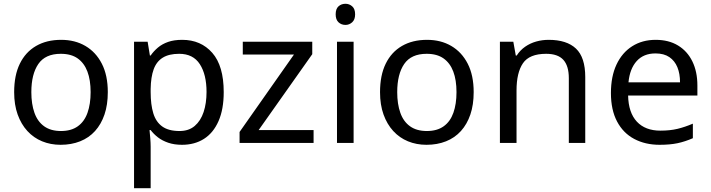

<svg xmlns="http://www.w3.org/2000/svg" viewBox="-20 -757 3765 1017"><path d="M551 -269Q551 -202 533.5 -150.5Q516 -99 483.5 -63Q451 -27 404.5 -8.5Q358 10 301 10Q248 10 203 -8.5Q158 -27 125 -63Q92 -99 73.5 -150.5Q55 -202 55 -269Q55 -358 85 -419.5Q115 -481 171 -513.5Q227 -546 304 -546Q377 -546 432.5 -513.5Q488 -481 519.5 -419.5Q551 -358 551 -269ZM146 -269Q146 -206 162.5 -159.5Q179 -113 214 -88Q249 -63 303 -63Q357 -63 392 -88Q427 -113 443.5 -159.5Q460 -206 460 -269Q460 -333 443 -378Q426 -423 391.5 -447.5Q357 -472 302 -472Q220 -472 183 -418Q146 -364 146 -269Z M945 -546Q1044 -546 1104.5 -477Q1165 -408 1165 -269Q1165 -178 1137.5 -115.5Q1110 -53 1060.5 -21.5Q1011 10 944 10Q903 10 871 -1Q839 -12 816.5 -29.5Q794 -47 778 -68H772Q774 -51 776 -25Q778 1 778 20V240H690V-536H762L774 -463H778Q794 -486 816.5 -505Q839 -524 870.5 -535Q902 -546 945 -546ZM929 -472Q875 -472 842 -451.5Q809 -431 794 -390Q779 -349 778 -286V-269Q778 -203 792 -157Q806 -111 839.5 -87Q873 -63 931 -63Q980 -63 1011.5 -90Q1043 -117 1058.5 -163.5Q1074 -210 1074 -270Q1074 -362 1038.5 -417Q1003 -472 929 -472Z M1641 0H1249V-58L1537 -468H1266V-536H1634V-470L1350 -68H1641Z M1853 -536V0H1765V-536ZM1810 -737Q1830 -737 1845.5 -723.5Q1861 -710 1861 -681Q1861 -653 1845.5 -639Q1830 -625 1810 -625Q1788 -625 1773 -639Q1758 -653 1758 -681Q1758 -710 1773 -723.5Q1788 -737 1810 -737Z M2489 -269Q2489 -202 2471.5 -150.5Q2454 -99 2421.5 -63Q2389 -27 2342.5 -8.5Q2296 10 2239 10Q2186 10 2141 -8.5Q2096 -27 2063 -63Q2030 -99 2011.5 -150.5Q1993 -202 1993 -269Q1993 -358 2023 -419.5Q2053 -481 2109 -513.5Q2165 -546 2242 -546Q2315 -546 2370.5 -513.5Q2426 -481 2457.5 -419.5Q2489 -358 2489 -269ZM2084 -269Q2084 -206 2100.5 -159.5Q2117 -113 2152 -88Q2187 -63 2241 -63Q2295 -63 2330 -88Q2365 -113 2381.5 -159.5Q2398 -206 2398 -269Q2398 -333 2381 -378Q2364 -423 2329.5 -447.5Q2295 -472 2240 -472Q2158 -472 2121 -418Q2084 -364 2084 -269Z M2886 -546Q2982 -546 3031 -499.5Q3080 -453 3080 -349V0H2993V-343Q2993 -408 2964 -440Q2935 -472 2873 -472Q2784 -472 2750 -422Q2716 -372 2716 -278V0H2628V-536H2699L2712 -463H2717Q2735 -491 2761.5 -509.5Q2788 -528 2820 -537Q2852 -546 2886 -546Z M3453 -546Q3522 -546 3571.5 -516Q3621 -486 3647.5 -431.5Q3674 -377 3674 -304V-251H3307Q3309 -160 3353.5 -112.5Q3398 -65 3478 -65Q3529 -65 3568.5 -74.5Q3608 -84 3650 -102V-25Q3609 -7 3569 1.5Q3529 10 3474 10Q3398 10 3339.5 -21Q3281 -52 3248.5 -113.5Q3216 -175 3216 -264Q3216 -352 3245.5 -415Q3275 -478 3328.5 -512Q3382 -546 3453 -546ZM3452 -474Q3389 -474 3352.5 -433.5Q3316 -393 3309 -321H3582Q3582 -367 3568 -401Q3554 -435 3525.5 -454.5Q3497 -474 3452 -474Z"/></svg>

Font: ukannada85
Style: Book
Weight: 400
Designer: Jelle Bosma - Monotype Design Team
Foundry: Monotype Imaging Inc.
Version: Version 2.003